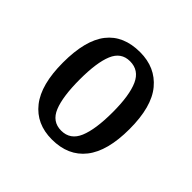

<svg xmlns="http://www.w3.org/2000/svg" viewBox="-101 -811 524 524"><g transform="rotate(45 161.0 -549.5)"><path d="M160 -380Q100 -380 66.5 -422.5Q33 -465 33 -550Q33 -636 65.5 -677.5Q98 -719 162 -719Q221 -719 255.5 -677.5Q290 -636 290 -550Q290 -465 256.5 -422.5Q223 -380 160 -380ZM161 -415Q196 -415 210.5 -449.5Q225 -484 225 -550Q225 -615 210 -648.5Q195 -682 160 -682Q126 -682 112 -648.5Q98 -615 98 -550Q98 -484 112 -449.5Q126 -415 161 -415Z"/></g></svg>

Font: Noto Serif ExtraCondensed
Style: Regular
Weight: 400
Width: 2
Designer: Monotype Design Team
Foundry: Monotype Imaging Inc.
Version: Version 2.013